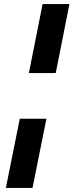

<svg xmlns="http://www.w3.org/2000/svg" viewBox="-20 -822 364 951"><path d="M324 -802 256 -460H123L191 -802ZM210 -234 141 109H9L78 -234Z"/></svg>

Font: Gontserrat
Style: Bold Italic
Weight: 700
Italic angle: -11.3°
Designer: Julieta Ulanovsky
Foundry: Julieta Ulanovsky
Version: Version 6.001